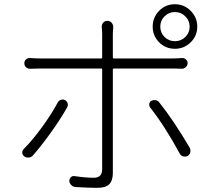

<svg xmlns="http://www.w3.org/2000/svg" viewBox="-20 -859 1040 913"><path d="M811.5 -801.8Q783.2 -801.8 762.7 -781.7Q742.2 -761.7 742.2 -732.4Q742.2 -703.1 762.7 -683.1Q783.2 -663.1 811.5 -663.1Q840.8 -663.1 861.3 -683.1Q881.8 -703.1 881.8 -732.4Q881.8 -760.7 861.3 -781.2Q840.8 -801.8 811.5 -801.8ZM811.5 -627Q767.6 -627 736.8 -657.7Q706.1 -688.5 706.1 -732.4Q706.1 -776.4 736.8 -807.6Q767.6 -838.9 811.5 -838.9Q855.5 -838.9 886.7 -807.6Q918 -776.4 918 -732.4Q918 -688.5 886.7 -657.7Q855.5 -627 811.5 -627ZM254.9 -372.1Q259.8 -380.9 269.5 -384.3Q279.3 -387.7 288.6 -383.3Q297.9 -378.9 301.3 -368.7Q304.7 -358.4 299.8 -349.6Q270.5 -296.9 224.6 -232.4Q178.7 -168 137.7 -121.1Q129.9 -111.3 117.7 -109.9Q105.5 -108.4 95.7 -115.2Q85.9 -122.1 85.9 -133.8Q85.9 -143.6 92.8 -150.4Q134.8 -192.4 180.2 -254.9Q225.6 -317.4 254.9 -372.1ZM800.8 -533.2H521.5Q516.6 -533.2 516.6 -528.3V-37.1Q516.6 0 499.5 17.1Q482.4 34.2 442.4 34.2Q400.4 34.2 338.9 30.3Q327.1 29.3 318.8 21Q310.5 12.7 309.6 1Q309.6 -8.8 316.9 -16.1Q324.2 -23.4 335 -21.5Q387.7 -13.7 425.8 -13.7Q465.8 -13.7 465.8 -53.7V-528.3Q465.8 -533.2 461.9 -533.2H173.8Q146.5 -533.2 124 -532.2Q112.3 -531.2 104 -539.1Q95.7 -546.9 95.7 -558.1Q95.7 -569.3 104 -576.7Q112.3 -584 124 -583Q147.5 -581.1 172.9 -581.1H461.9Q465.8 -581.1 465.8 -585V-698.2Q465.8 -711.9 463.9 -729.5Q462.9 -742.2 470.7 -751Q478.5 -759.8 490.2 -759.8Q502.9 -759.8 510.7 -751Q518.6 -742.2 518.6 -729.5Q516.6 -711.9 516.6 -698.2V-585Q516.6 -581.1 521.5 -581.1H799.8Q819.3 -581.1 844.7 -583Q855.5 -584 863.8 -576.7Q872.1 -569.3 872.1 -558.6Q872.1 -547.9 863.8 -540Q855.5 -532.2 844.7 -532.2Q829.1 -533.2 800.8 -533.2ZM693.4 -348.6Q689.5 -354.5 689.5 -361.3Q689.5 -374 700.2 -379.9Q707 -382.8 713.9 -382.8Q716.8 -382.8 720.7 -382.8Q731.4 -379.9 737.3 -372.1Q806.6 -285.2 882.8 -155.3Q885.7 -148.4 885.7 -141.6Q885.7 -137.7 884.8 -133.8Q881.8 -123 872.1 -117.2Q866.2 -114.3 859.4 -114.3Q855.5 -114.3 851.6 -115.2Q840.8 -118.2 835 -127.9Q763.7 -259.8 693.4 -348.6Z"/></svg>

Font: Gen Jyuu Gothic L Monospace Light
Style: Regular
Weight: 300
Designer: [Source Han Sans]
Ryoko NISHIZUKA  (kana & ideographs); Paul D. Hunt (Latin, Greek & Cyrillic); Wenlong ZHANG  (bopomofo
Version: Version 1.002.20150607